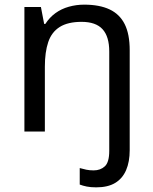

<svg xmlns="http://www.w3.org/2000/svg" viewBox="-20 -566 658 826"><path d="M394 240Q370 240 353 236.5Q336 233 323 228V157Q337 161 351 164Q365 167 383 167Q412 167 431 149.5Q450 132 450 83V-344Q450 -409 421 -440.5Q392 -472 331 -472Q272 -472 237 -450Q202 -428 187.5 -385Q173 -342 173 -279V0H85V-536H156L170 -463H175Q193 -491 218.5 -509.5Q244 -528 276 -537Q308 -546 342 -546Q408 -546 451.5 -525.5Q495 -505 516.5 -462Q538 -419 538 -350V80Q538 130 522.5 166Q507 202 475.5 221Q444 240 394 240Z"/></svg>

Font: Noto Sans Gujarati
Style: Regular
Weight: 400
Designer: Jelle Bosma - Monotype Design Team, Universal Thirst
Foundry: Monotype Imaging Inc.
Version: Version 2.102